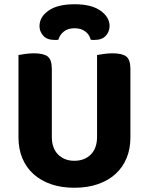

<svg xmlns="http://www.w3.org/2000/svg" viewBox="-20 -867 701 904"><path d="M330 17Q268 17 219.5 0Q171 -17 137 -48Q103 -79 85 -122.5Q67 -166 67 -220V-608Q78 -610 98.5 -613Q119 -616 140 -616Q185 -616 204.5 -601Q224 -586 224 -542V-223Q224 -169 253.5 -139.5Q283 -110 330 -110Q378 -110 407.5 -139.5Q437 -169 437 -223V-608Q448 -610 468.5 -613Q489 -616 510 -616Q555 -616 574.5 -601Q594 -586 594 -542V-220Q594 -166 576 -122.5Q558 -79 524 -48Q490 -17 441 0Q392 17 330 17ZM331 -734Q300 -734 280.5 -718.5Q261 -703 255 -680Q250 -679 246 -679Q242 -679 237 -679Q201 -679 183.5 -699Q166 -719 166 -744Q166 -787 208.5 -817Q251 -847 331 -847Q411 -847 453.5 -816.5Q496 -786 496 -744Q496 -719 478.5 -699Q461 -679 425 -679Q420 -679 416 -679Q412 -679 407 -680Q402 -703 382 -718.5Q362 -734 331 -734Z"/></svg>

Font: Baloo Bhaina 2
Style: Bold
Weight: 700
Designer: Yesha Goshar, Manish Minz, Shuchita Grover and Ek Type
Foundry: Ek Type
Version: Version 1.640;hotconv 1.0.111;makeotfexe 2.5.65597; ttfautoh